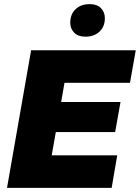

<svg xmlns="http://www.w3.org/2000/svg" viewBox="-20 -912 679 932"><path d="M14 0 131 -668H639L611 -510H293L277 -417H565L539 -271H251L231 -158H549L522 0ZM394 -734Q359 -734 340 -753.5Q321 -773 321 -802Q321 -843 347 -867.5Q373 -892 416 -892Q451 -892 470 -872.5Q489 -853 489 -824Q489 -783 463 -758.5Q437 -734 394 -734Z"/></svg>

Font: Gantari Black
Style: Italic
Weight: 900
Italic angle: -10°
Version: Version 1.000